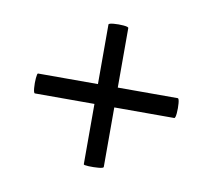

<svg xmlns="http://www.w3.org/2000/svg" viewBox="-49 -413 497 448"><g transform="rotate(10 199.0 -189.0)"><path d="M34 -166Q31 -166 30 -178.1Q29 -190.1 30 -201.6Q31 -213 33 -213H364Q367 -213 368 -201.6Q369 -190.1 368 -178.1Q367 -166 364 -166ZM222 -25Q222 -22 210.2 -21Q198.5 -20 186.8 -20.5Q175 -21 175 -23V-354Q175 -357 186.8 -358Q198.5 -359 210.2 -358Q222 -357 222 -354Z"/></g></svg>

Font: Cormorant Light
Style: Italic
Weight: 300
Italic angle: -10°
Designer: Christian Thalmann (Catharsis Fonts)
Foundry: Catharsis Fonts
Version: Version 4.000